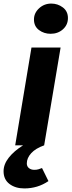

<svg xmlns="http://www.w3.org/2000/svg" viewBox="-74 -813 400 1074"><path d="M-54 145Q-54 106 -25 69Q4 32 55 0H11L102 -547H265L173 0Q125 17 100.5 44Q76 71 76 101Q76 118 88 127.5Q100 137 118 137Q131 137 141 134Q151 131 161 127L197 200Q137 241 62 241Q12 241 -21 216Q-54 191 -54 145ZM116 -704Q116 -740 144.5 -766.5Q173 -793 213 -793Q249 -793 277.5 -771.5Q306 -750 306 -712Q306 -674 278 -649Q250 -624 209 -624Q172 -624 144 -645Q116 -666 116 -704Z"/></svg>

Font: Nebula Sans Bold
Style: Regular
Weight: 700
Italic angle: -9°
Designer: Paul D. Hunt for Adobe (as Source Sans)
Foundry: Nebula Entertainment & Broadcasting LLC
Version: Version 1.010